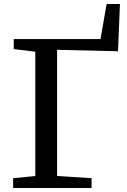

<svg xmlns="http://www.w3.org/2000/svg" viewBox="-20 -938 632 958"><path d="M45.6 0V-48.9L156.2 -59.9V-679.9L48.7 -693.2V-743H481.5L512 -918H578.5L568.8 -682.3L264.9 -689.4V-59.9L437 -48.9V0Z"/></svg>

Font: Merriweather Light
Style: Regular
Weight: 300
Designer: Eben Sorkin
Foundry: Eben Sorkin
Version: Version 2.100